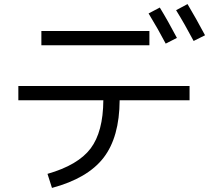

<svg xmlns="http://www.w3.org/2000/svg" viewBox="-20 -869 1040 942"><path d="M709 -803 764 -832Q805 -765 848 -683L793 -655Q757 -724 709 -803ZM844 -819 900 -849Q940 -782 986 -696L930 -668Q886 -751 844 -819ZM183 -647V-717H713V-647ZM70 -447H910V-377H567Q566 -196 488 -95Q410 6 235 53L213 -16Q363 -59 424.5 -140.5Q486 -222 487 -377H70Z"/></svg>

Font: Mplus 1p
Style: Regular
Weight: 400
Version: Version 1.061